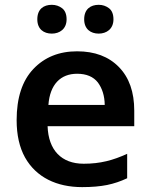

<svg xmlns="http://www.w3.org/2000/svg" viewBox="-20 -764 621 794"><path d="M134.3 -684.1C134.3 -643.6 160.6 -625 194.3 -625C226.1 -625 255.4 -643.6 255.4 -684.1C255.4 -705.1 249 -720.7 236.8 -730C224.6 -739.3 210.4 -744.1 194.3 -744.1C160.6 -744.1 134.3 -726.6 134.3 -684.1ZM328.1 -684.1C328.1 -643.6 355 -625 388.2 -625C419.9 -625 449.2 -643.6 449.2 -684.1C449.2 -705.1 442.9 -720.7 430.7 -730C418.5 -739.3 404.3 -744.1 388.2 -744.1C355 -744.1 328.1 -726.6 328.1 -684.1ZM298.8 -551.8C224.1 -551.8 164.1 -527.3 118.2 -479C71.8 -430.2 48.8 -359.4 48.8 -267.1C48.8 -205.6 60.5 -154.3 83.5 -112.8C129.9 -30.3 214.8 9.8 319.8 9.8C359.9 9.8 394 6.8 422.9 1C451.7 -4.9 479 -14.2 505.9 -26.9V-127.9C447.3 -101.1 395 -86.9 326.2 -86.9C233.9 -86.9 180.2 -143.1 176.8 -242.2H535.2V-306.2C535.2 -383.3 514.2 -443.4 471.7 -486.8C429.2 -530.3 371.6 -551.8 298.8 -551.8ZM298.8 -459C337.4 -459 366.2 -446.8 384.8 -422.9C402.8 -398.4 412.6 -367.7 413.1 -330.1H180.2C186.5 -415.5 231 -459 298.8 -459Z"/></svg>

Font: Noto Reveo Sans
Style: Regular
Weight: 600
Designer: Monotype Design Team
Foundry: Monotype Imaging Inc.
Version: Version 2.007